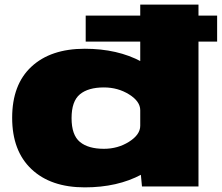

<svg xmlns="http://www.w3.org/2000/svg" viewBox="-20 -805 958 829"><path d="M350 -625.5H917.5V-737.5H350ZM593 0H837V-785H585.5V-79.5ZM346 4Q487.5 4 590.8 -51.5Q694 -107 694 -156L585.5 -262Q585.5 -223.5 537.2 -193Q489 -162.5 428.5 -162.5Q361 -162.5 325 -192.2Q289 -222 289 -295Q289 -368 325 -397.8Q361 -427.5 428.5 -427.5Q489 -427.5 537.2 -397.5Q585.5 -367.5 585.5 -329L694 -434Q694 -483 590.8 -538.8Q487.5 -594.5 346 -594.5Q199 -594.5 115.8 -517.2Q32.5 -440 32.5 -296.5Q32.5 -153.5 115.8 -74.8Q199 4 346 4Z"/></svg>

Font: Anybody Expanded Black
Style: Regular
Weight: 900
Width: 7
Designer: Tyler Finck
Foundry: Etcetera Type Company
Version: Version 1.113;gftools[0.9.25]